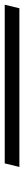

<svg xmlns="http://www.w3.org/2000/svg" viewBox="214 -267 102 812"><g transform="rotate(90 265.0 139.0)"><path d="M550 170H-121L-106 108H565Z"/></g></svg>

Font: TypoPRO Sinkin Sans
Style: 300 Light Italic
Weight: 300
Italic angle: -112°
Designer: Keith Bates
Foundry: K-Type
Version: Sinkin Sans (version 1.0)  by Keith Bates   •   © 2014   www